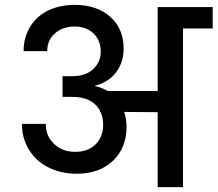

<svg xmlns="http://www.w3.org/2000/svg" viewBox="-20 -769 894 789"><path d="M628 -740C628 -740 628 -395 628 -395C628 -395 423 -395 423 -395C423 -395 423 -395 423 -395C407 -404 390 -411 371 -415C371 -415 371 -417 371 -417C371 -417 371 -417 371 -417C409 -427 438 -446 458 -473C478 -500 488 -532 488 -570C488 -570 488 -570 488 -570C488 -624 470 -667 433 -700C396 -733 347 -749 287 -749C287 -749 287 -749 287 -749C246 -749 210 -741 178 -726C146 -710 121 -688 104 -659C86 -630 77 -597 77 -559C77 -559 174 -559 174 -559C174 -559 174 -559 174 -559C174 -590 185 -614 207 -633C228 -651 255 -660 287 -660C287 -660 287 -660 287 -660C318 -660 343 -651 364 -632C384 -613 394 -587 394 -556C394 -556 394 -556 394 -556C394 -529 384 -505 364 -486C343 -466 315 -456 278 -456C278 -456 237 -456 237 -456C237 -456 237 -371 237 -371C237 -371 278 -371 278 -371C278 -371 278 -371 278 -371C332 -371 370 -352 391 -314C391 -314 391 -309 391 -309C391 -309 393 -309 393 -309C393 -309 393 -309 393 -309C400 -294 404 -277 404 -258C404 -258 404 -258 404 -258C404 -224 394 -197 373 -176C352 -155 324 -145 289 -145C289 -145 289 -145 289 -145C253 -145 224 -156 202 -178C179 -199 168 -227 168 -260C168 -260 70 -260 70 -260C70 -260 70 -260 70 -260C70 -220 80 -185 99 -154C118 -123 144 -98 179 -81C213 -64 252 -55 296 -55C296 -55 296 -55 296 -55C357 -55 407 -73 444 -108C481 -143 500 -190 500 -248C500 -248 500 -248 500 -248C500 -269 497 -290 490 -309C490 -309 628 -308 628 -308C628 -308 628 0 628 0C628 0 732 0 732 0C732 0 732 -652 732 -652C732 -652 854 -652 854 -652C854 -652 854 -740 854 -740C854 -740 628 -740 628 -740Z"/></svg>

Font: Girnar Poppins
Style: Medium
Weight: 500
Designer: Ninad Kale (Devanagari), Jonny Pinhorn (Latin)
Foundry: Indian Type Foundry
Version: ""